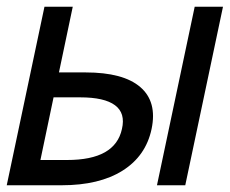

<svg xmlns="http://www.w3.org/2000/svg" viewBox="-41 -550 682 570"><path d="M-21 0 91 -530H175L134 -335H213Q325 -335 375.5 -291.5Q426 -248 409 -167Q392 -87 323 -43.5Q254 0 142 0ZM79 -75H158Q230 -75 270.5 -98Q311 -121 321 -167Q332 -214 300.5 -237.5Q269 -261 197 -261H118ZM425 0 537 -530H621L509 0Z"/></svg>

Font: Geist Mono
Style: Italic
Weight: 400
Italic angle: -12°
Monospace: yes
Designer: Basement.studio, Andrés Briganti, Mateo Zaragoza
Foundry: Basement.studio, Vercel, Andrés Briganti, Guido Ferreyra, Mateo Zaragoza
Version: Version 1.500